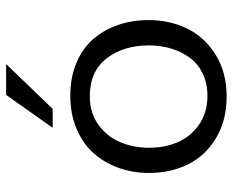

<svg xmlns="http://www.w3.org/2000/svg" viewBox="-88 -681 780 644"><g transform="rotate(-90 302.0 -359.0)"><path d="M302.7 -513.2Q364.3 -513.2 413.1 -492.7Q461.9 -472.2 492.9 -436.3Q523.9 -400.4 540.3 -353Q556.6 -305.7 556.6 -250.5Q556.6 -178.7 527.6 -120.1Q498.5 -61.5 439.5 -25.1Q380.4 11.2 300.8 11.2Q220.2 11.2 161.1 -24.2Q102.1 -59.6 73 -117.9Q43.9 -176.3 43.9 -249.5Q43.9 -304.2 61.3 -352.1Q78.6 -399.9 110.8 -435.8Q143.1 -471.7 192.6 -492.4Q242.2 -513.2 302.7 -513.2ZM471.7 -249.5Q471.7 -335.4 428 -391.6Q384.3 -447.8 300.8 -447.8Q246.1 -447.8 206.3 -419.4Q166.5 -391.1 147.5 -346.7Q128.4 -302.2 128.4 -248.5Q128.4 -195.3 147.5 -151.9Q166.5 -108.4 206.8 -80.8Q247.1 -53.2 302.7 -53.2Q344.2 -53.2 377.2 -69.1Q410.2 -85 430.4 -112.5Q450.7 -140.1 461.2 -175Q471.7 -210 471.7 -249.5ZM195.3 -572.3 305.7 -728.5H409.2L258.8 -572.3Z"/></g></svg>

Font: RGR Online_21
Style: Regular
Weight: 400
Italic angle: -12°
Designer: vernon adams
Foundry: vernon adams
Version: Version 1.000